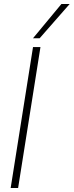

<svg xmlns="http://www.w3.org/2000/svg" viewBox="-20 -934 366 954"><path d="M33 0 144 -700H181L70 0ZM144 -744 285 -914H326L177 -744Z"/></svg>

Font: Georama ExtraLight
Style: Italic
Weight: 200
Italic angle: -9°
Designer: Jean-Baptiste Levee
Foundry: Production Type
Version: Version 1.000